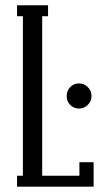

<svg xmlns="http://www.w3.org/2000/svg" viewBox="-20 -700 389 720"><path d="M331.1 0H43.9V-41H65.9V-639.2H43.9V-680.2H160.2V-639.2H138.2V-41H277.8V-91.8H331.1ZM323.2 -339.8Q323.2 -320.3 309.1 -306.6Q294.9 -293 275.9 -293Q256.8 -293 243.4 -306.4Q230 -319.8 230 -339.8Q230 -359.9 243.4 -373.5Q256.8 -387.2 275.9 -387.2Q294.9 -387.2 309.1 -373.5Q323.2 -359.9 323.2 -339.8Z"/></svg>

Font: Margherita
Style: Regular
Weight: 400
Designer: James Puckett
Foundry: Dunwich Type Founders
Version: Version 1.008;hotconv 1.0.109;makeotfexe 2.5.65596